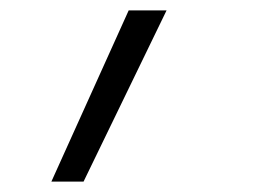

<svg xmlns="http://www.w3.org/2000/svg" viewBox="-20 -147 540 370"><path d="M79 203 228 -127H301L141 203Z"/></svg>

Font: Iosevka SS04 Light Oblique
Style: Regular
Weight: 300
Italic angle: -9°
Monospace: yes
Designer: Belleve Invis
Foundry: Belleve Invis
Version: Version 19.0.0; ttfautohint (v1.8.4)